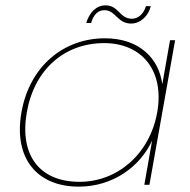

<svg xmlns="http://www.w3.org/2000/svg" viewBox="-20 -690 711 717"><path d="M60 -270C30 -98 119 7 274 7C403 7 504 -69 548 -165L519 0H538L634 -540H615L586 -375C574 -471 501 -547 372 -547C217 -547 90 -442 60 -270ZM567 -270C539 -114 418 -11 277 -11C129 -11 52 -109 80 -270C108 -431 221 -529 369 -529C510 -529 595 -426 567 -270ZM302 -604H320C330 -637 347 -652 370 -652C412 -652 418 -602 470 -602C504 -602 535 -631 543 -667H525C516 -636 494 -620 473 -620C426 -620 424 -670 374 -670C340 -670 314 -644 302 -604Z"/></svg>

Font: Poppins Devanagari Thin
Style: Italic
Weight: 100
Italic angle: -10°
Designer: Ninad Kale (Devanagari), Jonny Pinhorn (Latin)
Foundry: Indian Type Foundry
Version: 4.005